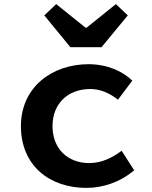

<svg xmlns="http://www.w3.org/2000/svg" viewBox="-20 -902 740 936"><path d="M196 -827 323 -672H475L603 -827L545 -882L402 -767H397L254 -882ZM82 -287C82 -96 220 14 401 14C481 14 567 -14 634 -72L573 -167C530 -135 478 -107 415 -107C309 -107 236 -178 236 -287C236 -396 310 -468 420 -468C467 -468 510 -451 555 -416L625 -509C577 -555 503 -589 411 -589C235 -589 82 -478 82 -287Z"/></svg>

Font: Kawkab Mono
Style: Bold
Weight: 700
Monospace: yes
Designer: Abdullah Arif
Foundry: Abdullah Arif
Version: Version 1.000;PS 000.500;hotconv 1.0.88;makeotf.lib2.5.64775